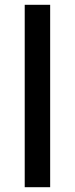

<svg xmlns="http://www.w3.org/2000/svg" viewBox="-20 -780 312 800"><path d="M189 0H83V-760H189Z"/></svg>

Font: Noto Sans Cham Medium
Style: Regular
Weight: 500
Version: Version 2.002